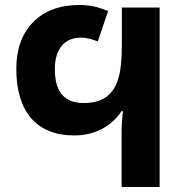

<svg xmlns="http://www.w3.org/2000/svg" viewBox="-20 -744 745 764"><path d="M410.2 -700.2C371.6 -715.8 340.3 -724.1 295.9 -724.1C217.8 -724.1 156.2 -701.2 111.8 -655.8C67.4 -610.4 44.9 -548.3 44.9 -470.2C44.9 -300.3 125 -205.1 274.9 -205.1C358.4 -205.1 423.3 -241.7 463.9 -301.8H469.2C465.8 -270.5 463.9 -247.1 463.9 -231.9V0H615.2V-713.9H464.8V-564C464.8 -504.9 460 -459.5 449.7 -427.7C429.2 -364.7 386.2 -334 314 -334C238.3 -334 198.2 -375 198.2 -469.2C198.2 -549.3 237.8 -594.2 300.8 -594.2C328.6 -594.2 346.2 -587.4 369.1 -579.1Z"/></svg>

Font: Noto Reveo Sans
Style: Bold
Weight: 700
Designer: Monotype Design team
Foundry: Monotype Imaging Inc.
Version: Version 1.04